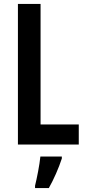

<svg xmlns="http://www.w3.org/2000/svg" viewBox="-20 -734 436 975"><path d="M71 0H380V-102H186V-714H71ZM294 71V61H185C181 103 167 173 158 209V221H228C253 177 278 120 294 71Z"/></svg>

Font: Noto Sans Sinhala UI ExtraCondensed SemiBold
Style: Regular
Weight: 600
Width: 2
Designer: Jelle Bosma - Monotype Design Team
Foundry: Monotype Imaging Inc.
Version: Version 2.006